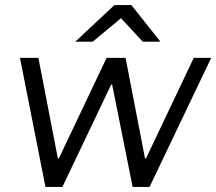

<svg xmlns="http://www.w3.org/2000/svg" viewBox="-20 -740 856 760"><path d="M209 -113H213L402 -511H477L554 -113H558L747 -511H816L572 0H505L424 -405H420L227 0H160L59 -511H132ZM615 -575H545L459 -668L347 -575H278L433 -720H500Z"/></svg>

Font: Chivo Light Italic
Style: Regular
Weight: 300
Italic angle: -8.05°
Designer: Hector Gatti
Foundry: Omnibus-Type
Version: Version 1.007